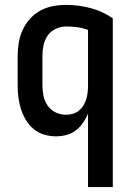

<svg xmlns="http://www.w3.org/2000/svg" viewBox="-20 -548 540 783"><path d="M339 215V-85Q331 -65 318.5 -47Q306 -29 289 -16Q272 -3 251 2.5Q230 8 208 8Q184 8 160 1Q136 -6 117 -22Q98 -38 85.5 -59Q73 -80 65.5 -103.5Q58 -127 55 -151.5Q52 -176 52 -200V-320Q52 -347 56.5 -374Q61 -401 72.5 -426Q84 -451 102.5 -471.5Q121 -492 145 -505Q169 -518 196 -523Q223 -528 250 -528Q300 -528 349.5 -515Q399 -502 440 -473V215ZM249 -80Q263 -80 277 -84Q291 -88 302 -97Q313 -106 320.5 -118.5Q328 -131 332 -144.5Q336 -158 337.5 -172Q339 -186 339 -200V-426Q318 -434 295.5 -437Q273 -440 250 -440Q228 -440 207.5 -430.5Q187 -421 174.5 -403Q162 -385 157.5 -363.5Q153 -342 153 -320V-200Q153 -178 157.5 -156.5Q162 -135 174.5 -117Q187 -99 207 -89.5Q227 -80 249 -80Z"/></svg>

Font: Iosevka SS18 Semibold
Style: Regular
Weight: 600
Monospace: yes
Designer: Belleve Invis
Foundry: Belleve Invis
Version: Version 25.1.1; ttfautohint (v1.8.4)